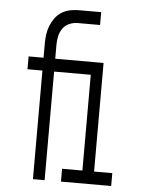

<svg xmlns="http://www.w3.org/2000/svg" viewBox="-53 -777 605 819"><g transform="rotate(5 250.0 -367.5)"><path d="M119 0V-465H55V-520H119V-580Q119 -600 121.5 -619Q124 -638 131 -656Q138 -674 149.5 -690Q161 -706 177.5 -716.5Q194 -727 213 -731Q232 -735 251 -735H347V-680H251Q233 -680 215.5 -672.5Q198 -665 187.5 -650Q177 -635 173 -617Q169 -599 169 -580V-520H376V-55H454V0H239V-55H326V-465H169V0Z"/></g></svg>

Font: Iosevka SS18 Light
Style: Regular
Weight: 300
Monospace: yes
Designer: Belleve Invis
Foundry: Belleve Invis
Version: Version 25.1.1; ttfautohint (v1.8.4)